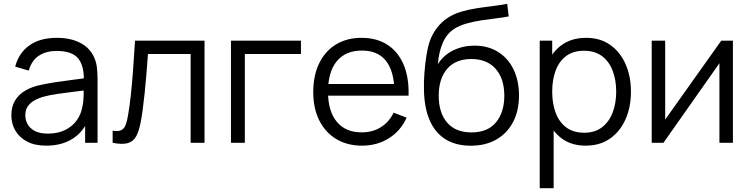

<svg xmlns="http://www.w3.org/2000/svg" viewBox="-20 -755 3964 1015"><path d="M224.7 15Q163.3 15 122.2 -7.1Q81.2 -29.2 60.6 -65.6Q40 -102 40 -145Q40 -189.2 57.7 -220.3Q75.3 -251.5 106.2 -271.4Q137.2 -291.3 177.3 -302Q218.7 -312 268.3 -319.7Q318 -327.3 365.8 -333.2Q413.7 -339.2 449.7 -344.3L423.3 -328.7Q425 -408.3 392.5 -447Q360 -485.7 279.3 -485.7Q224 -485.7 185.7 -460.7Q147.3 -435.7 132 -381.7L60.3 -402.7Q79.2 -475 135.2 -515Q191.2 -555 280.7 -555Q354.5 -555 406.3 -527.3Q458.2 -499.7 479.7 -447Q489.7 -423.7 492.7 -394.7Q495.7 -365.7 495.7 -335.3V0H430V-135.7L449 -127.3Q421.5 -57.8 363.6 -21.4Q305.7 15 224.7 15ZM233 -48.7Q284.5 -48.7 322.9 -67.1Q361.3 -85.5 384.9 -117.7Q408.5 -149.8 415.3 -190.7Q421.5 -216.7 422.1 -247.8Q422.7 -278.8 422.7 -294.7L450.7 -280Q412.8 -275 369.2 -269.9Q325.5 -264.8 283.2 -258.5Q240.8 -252.2 207 -243Q184 -236.3 162.6 -224.6Q141.2 -212.8 127.4 -193.5Q113.7 -174.2 113.7 -145Q113.7 -121.5 125.4 -99.4Q137.2 -77.3 163.3 -63Q189.5 -48.7 233 -48.7Z M575.5 0V-64.3Q605.7 -58.8 621.3 -67.1Q637 -75.3 644.4 -95.2Q651.8 -115.2 656.8 -144.7Q665.2 -193.3 671.6 -252.3Q678 -311.3 683.3 -382.8Q688.7 -454.2 693.8 -540H1061.2V0H987.8V-469.7H762.2Q758.5 -416.7 754.1 -364.2Q749.7 -311.7 744.8 -263.4Q739.8 -215.2 734.3 -174.6Q728.8 -134 722.8 -104.7Q714.2 -60.2 699.3 -33.5Q684.5 -6.8 655.5 1.6Q626.5 10 575.5 0Z M1274.3 0H1201V-540H1571V-469.7H1274.3Z M1894.3 15Q1815.7 15 1757.8 -19.9Q1699.8 -54.8 1667.9 -118.4Q1636 -182 1636 -267.7Q1636 -356.2 1667.5 -420.7Q1699 -485.2 1756.3 -520.1Q1813.7 -555 1891.7 -555Q1971.7 -555 2028.2 -518.3Q2084.7 -481.7 2113.7 -413.2Q2142.7 -344.7 2139.8 -249.3H2065V-275.3Q2063 -380.5 2019.8 -434.1Q1976.5 -487.7 1893.7 -487.7Q1806.5 -487.7 1760.2 -431.1Q1714 -374.5 1714 -270Q1714 -167.8 1760.2 -111.6Q1806.5 -55.3 1891.7 -55.3Q1949.7 -55.3 1992.8 -82.2Q2036 -109 2061 -159.3L2129.7 -133Q2097.5 -62.3 2035.2 -23.7Q1973 15 1894.3 15ZM2100.7 -249.3H1688V-311H2100.7Z M2467 15.3Q2391.3 15 2337.3 -17.4Q2283.3 -49.8 2253.6 -114.4Q2223.8 -179 2221.3 -275.7Q2220 -318.2 2223.6 -368.4Q2227.2 -418.7 2234.7 -464.2Q2242.2 -509.7 2252.3 -538Q2265.3 -575.2 2289.8 -607.2Q2314.2 -639.3 2346 -660Q2376.8 -680.8 2416.2 -692.6Q2455.5 -704.3 2498.3 -711Q2541.2 -717.7 2583.2 -722.7Q2625.3 -727.7 2661.3 -735L2669.3 -668.3Q2642.2 -662.8 2604.5 -658.3Q2566.8 -653.8 2525.8 -647.6Q2484.8 -641.3 2447.5 -631Q2410.2 -620.7 2383.3 -603.7Q2342.8 -579.2 2321.2 -529.6Q2299.7 -480 2294.7 -416Q2325.7 -464.7 2376.9 -489.2Q2428.2 -513.7 2488 -513.7Q2560.8 -513.7 2613.8 -480.1Q2666.7 -446.5 2695.2 -387.1Q2723.7 -327.7 2723.7 -250.3Q2723.7 -169.8 2692.4 -110Q2661.2 -50.2 2603.5 -17.2Q2545.8 15.7 2467 15.3ZM2472.3 -55Q2557.7 -55 2601.8 -108Q2646 -161 2646 -249Q2646 -339.2 2600.2 -391.1Q2554.5 -443 2471.7 -443Q2388.5 -443 2343.9 -391.1Q2299.3 -339.2 2299.3 -249Q2299.3 -158.8 2343.8 -106.9Q2388.3 -55 2472.3 -55Z M3075.8 15Q3001.3 15 2950 -22.8Q2898.7 -60.7 2872.1 -125.3Q2845.5 -190 2845.5 -270.7Q2845.5 -352.3 2872.2 -416.7Q2898.8 -481 2950.8 -518Q3002.8 -555 3078.8 -555Q3153 -555 3206 -517.5Q3259 -480 3287.2 -415.6Q3315.5 -351.2 3315.5 -270.7Q3315.5 -189.7 3287.1 -125Q3258.7 -60.3 3205.2 -22.7Q3151.7 15 3075.8 15ZM2906.8 240H2833.2V-540H2899.2V-133.3H2906.8ZM3068.5 -53.3Q3124.8 -53.3 3162.3 -82Q3199.8 -110.7 3218.7 -159.9Q3237.5 -209.2 3237.5 -270.7Q3237.5 -331.7 3219 -380.6Q3200.5 -429.5 3162.8 -458.1Q3125 -486.7 3066.8 -486.7Q3010.7 -486.7 2973.4 -459.2Q2936.2 -431.7 2917.7 -382.8Q2899.2 -334 2899.2 -270.7Q2899.2 -208 2917.5 -158.8Q2935.8 -109.7 2973.4 -81.5Q3011 -53.3 3068.5 -53.3Z M3792.8 -540H3854.5V0H3783.2V-420.7L3487.2 0H3425.2V-540H3496.5V-123Z"/></svg>

Font: Manrope Variable Light
Style: Regular
Weight: 200
Designer: Mikhail Sharanda
Foundry: Mikhail Sharanda
Version: Version 4.505